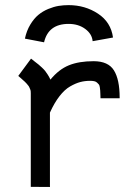

<svg xmlns="http://www.w3.org/2000/svg" viewBox="-20 -744 558 764"><path d="M252.9 -648.9Q172.4 -648.9 155.3 -575.7L79.1 -590.3Q85.9 -622.1 100.6 -646.2Q115.2 -670.4 132.6 -684.8Q149.9 -699.2 171.9 -708.3Q193.8 -717.3 213.1 -720.5Q232.4 -723.6 252.9 -723.6Q318.4 -723.6 369.9 -689.7Q421.4 -655.8 429.7 -594.7L348.6 -580.1Q346.2 -608.9 319.1 -628.9Q292 -648.9 252.9 -648.9ZM180.7 -427.2Q213.9 -467.8 253.9 -484.1Q293.9 -500.5 352.5 -500.5Q410.6 -500.5 433.3 -464.1Q456.1 -427.7 456.1 -356V-353H379.9Q379.9 -357.9 379.4 -368.9Q378.9 -379.9 378.7 -384.3Q378.4 -388.7 377.2 -396.7Q376 -404.8 373.3 -408Q370.6 -411.1 366.2 -415.3Q361.8 -419.4 355 -420.9Q348.1 -422.4 338.9 -422.4Q317.9 -422.4 299.3 -417.5Q280.8 -412.6 259 -400.1Q237.3 -387.7 216.8 -361.3Q196.3 -335 178.7 -295.9V0L102.5 -0.5V-373Q102.5 -377.4 102.1 -381.6Q101.6 -385.7 99.6 -389.9Q97.7 -394 96.4 -397.2Q95.2 -400.4 91.6 -404.5Q87.9 -408.7 86.2 -411.1Q84.5 -413.6 79.1 -418.5Q73.7 -423.3 71.3 -425.5Q68.8 -427.7 62.3 -433.6Q55.7 -439.5 52.7 -441.9L103.5 -510.7Q106.9 -507.8 117.9 -499.3Q128.9 -490.7 133.3 -487.3Q137.7 -483.9 146.2 -475.8Q154.8 -467.8 159.7 -461.7Q164.6 -455.6 170.4 -446.3Q176.3 -437 180.7 -427.2Z"/></svg>

Font: FantasqueSansM Nerd Font
Style: Regular
Weight: 400
Monospace: yes
Designer: Jany Belluz
Version: Version 1.8.0 ; ttfautohint (v1.8.2);Nerd Fonts 3.4.0